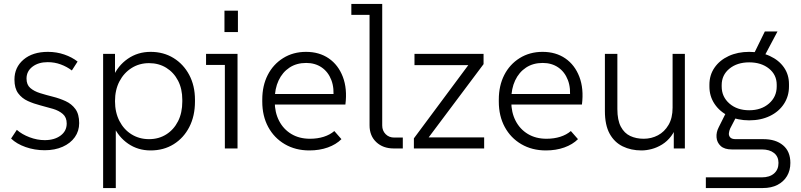

<svg xmlns="http://www.w3.org/2000/svg" viewBox="-20 -750 4048 970"><path d="M206 9Q155 9 109.5 -7Q64 -23 36 -50L65 -94Q91 -71 129.5 -56.5Q168 -42 206 -42Q255 -42 286 -65Q317 -88 317 -126Q317 -157 297.5 -174Q278 -191 248 -200Q218 -209 184.5 -217.5Q151 -226 121 -239.5Q91 -253 72 -278.5Q53 -304 53 -348Q53 -410 99 -449Q145 -488 222 -488Q266 -488 305 -474.5Q344 -461 372 -439L343 -394Q318 -413 287 -424.5Q256 -436 221 -436Q174 -436 144 -413Q114 -390 114 -353Q114 -322 133 -305.5Q152 -289 182.5 -279.5Q213 -270 247 -261.5Q281 -253 311.5 -239Q342 -225 361 -199Q380 -173 380 -128Q380 -88 358 -57Q336 -26 296.5 -8.5Q257 9 206 9Z M501 200V-478H561V-346L550 -359Q575 -418 625.5 -453Q676 -488 741 -488Q806 -488 856.5 -457Q907 -426 936 -371.5Q965 -317 965 -246V-237Q965 -164 936.5 -108.5Q908 -53 857.5 -21.5Q807 10 741 10Q677 10 627.5 -24Q578 -58 553 -115L565 -129V200ZM733 -47Q782 -47 820 -71Q858 -95 879.5 -137.5Q901 -180 901 -237V-246Q901 -301 879.5 -342.5Q858 -384 820 -407.5Q782 -431 733 -431Q684 -431 645 -406.5Q606 -382 583.5 -339Q561 -296 561 -239Q561 -182 583.5 -138.5Q606 -95 645 -71Q684 -47 733 -47Z M1116 0V-450L1145 -422H1021V-478H1180V0ZM1114 -588V-696H1182V-588Z M1543 10Q1473 10 1419 -21.5Q1365 -53 1335 -108.5Q1305 -164 1305 -237V-247Q1305 -317 1332.5 -371Q1360 -425 1410.5 -456.5Q1461 -488 1526 -488Q1593 -488 1641 -455Q1689 -422 1712 -362Q1735 -302 1725 -222H1351V-275H1691L1663 -247Q1670 -304 1654 -345.5Q1638 -387 1605 -409.5Q1572 -432 1527 -432Q1478 -432 1442.5 -408.5Q1407 -385 1387.5 -343.5Q1368 -302 1368 -247V-237Q1368 -182 1390 -139.5Q1412 -97 1452 -73Q1492 -49 1546 -49Q1584 -49 1615.5 -59Q1647 -69 1669 -88L1705 -47Q1678 -20 1636 -5Q1594 10 1543 10Z M1969 0Q1915 0 1881 -32Q1847 -64 1847 -117V-703L1875 -675H1755V-730H1911V-116Q1911 -90 1928 -72.5Q1945 -55 1972 -55H2015V0Z M2071 0V-51L2363 -444L2376 -421H2074V-478H2423V-426L2130 -35L2119 -56H2426V0Z M2738 10Q2668 10 2614 -21.5Q2560 -53 2530 -108.5Q2500 -164 2500 -237V-247Q2500 -317 2527.5 -371Q2555 -425 2605.5 -456.5Q2656 -488 2721 -488Q2788 -488 2836 -455Q2884 -422 2907 -362Q2930 -302 2920 -222H2546V-275H2886L2858 -247Q2865 -304 2849 -345.5Q2833 -387 2800 -409.5Q2767 -432 2722 -432Q2673 -432 2637.5 -408.5Q2602 -385 2582.5 -343.5Q2563 -302 2563 -247V-237Q2563 -182 2585 -139.5Q2607 -97 2647 -73Q2687 -49 2741 -49Q2779 -49 2810.5 -59Q2842 -69 2864 -88L2900 -47Q2873 -20 2831 -5Q2789 10 2738 10Z M3221 10Q3168 10 3126 -10.5Q3084 -31 3060 -74.5Q3036 -118 3036 -189V-478H3099V-199Q3099 -143 3116.5 -110Q3134 -77 3164 -63Q3194 -49 3232 -49Q3271 -49 3304 -66.5Q3337 -84 3357.5 -119Q3378 -154 3378 -206V-478H3440V0H3384V-128H3402Q3391 -89 3371 -62.5Q3351 -36 3325 -20Q3299 -4 3272 3Q3245 10 3221 10Z M3546 200V146H3829Q3868 146 3890.5 126.5Q3913 107 3913 73Q3913 41 3890.5 23Q3868 5 3829 5H3677Q3640 5 3621 -12.5Q3602 -30 3600 -56Q3598 -82 3611 -107L3654 -193L3709 -178L3669 -101Q3664 -90 3662.5 -77.5Q3661 -65 3669 -56Q3677 -47 3697 -47H3837Q3899 -47 3936 -16Q3973 15 3973 73Q3973 111 3956 139.5Q3939 168 3908 184Q3877 200 3834 200ZM3773 -446 3844 -591H3908L3831 -446ZM3765 -142Q3707 -142 3661.5 -164Q3616 -186 3590 -225Q3564 -264 3564 -313V-322Q3564 -371 3590 -408.5Q3616 -446 3661.5 -467Q3707 -488 3765 -488Q3824 -488 3869.5 -467Q3915 -446 3940.5 -409.5Q3966 -373 3966 -325V-313Q3966 -264 3940.5 -225Q3915 -186 3869.5 -164Q3824 -142 3765 -142ZM3765 -193Q3826 -193 3865 -227Q3904 -261 3904 -313V-322Q3904 -372 3865 -403.5Q3826 -435 3765 -435Q3704 -435 3665 -403Q3626 -371 3626 -320V-313Q3626 -261 3665 -227Q3704 -193 3765 -193Z"/></svg>

Font: SUSE Thin Light
Style: Regular
Weight: 300
Version: Version 1.000